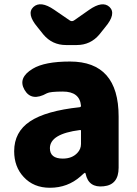

<svg xmlns="http://www.w3.org/2000/svg" viewBox="-20 -874 646 908"><path d="M216 14Q139 14 92 -37Q47 -85 47 -159Q47 -250 122 -300Q197 -350 357 -367Q363 -368 363 -374Q357 -441 277 -441Q217 -441 202 -433Q129 -392 96 -449Q63 -506 135 -549Q191 -583 311 -583Q541 -583 541 -323V-81Q541 0 470 7Q399 15 385 -52Q384 -57 381.5 -57Q379 -57 361 -40Q300 14 216 14ZM277 -124Q321 -124 346 -151Q363 -169 363 -193V-255Q363 -260 358 -259Q216 -241 216 -173Q216 -124 277 -124ZM292 -661Q227 -661 185 -711L157 -746Q104 -809 138 -841Q172 -872 236 -828L309 -778Q320 -770 331 -778L401 -827Q465 -872 498 -841Q531 -809 478 -746L450 -711Q408 -661 343 -661Z"/></svg>

Font: Resource Han Rounded KR Heavy
Style: Regular
Weight: 900
Designer: Cyano Hao (round all glyphs); Ryoko NISHIZUKA 西塚涼子 (kana, bopomofo & ideographs); Paul D. Hunt (Latin, Greek & Cyrillic)
Foundry: Cyano Hao
Version: 0.990